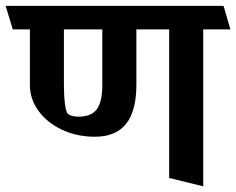

<svg xmlns="http://www.w3.org/2000/svg" viewBox="-45 -600 823 669"><path d="M285.6 -123.5Q223.6 -123.5 171.6 -147.7Q119.6 -171.9 89.4 -213.4Q59.1 -254.9 59.1 -304.7V-497.6H-0.5L-25.4 -579.6H733.9L757.8 -497.6H663.1V49.3L544.4 20V-497.6H430.2V-304.7Q430.2 -213.4 394.3 -168.5Q358.4 -123.5 285.6 -123.5ZM190.4 -204.6Q194.3 -199.7 205.1 -196.5Q215.8 -193.4 228.5 -193.4Q272.9 -193.4 292.2 -219.2Q311.5 -245.1 311.5 -304.7V-497.6H177.7V-304.7Q177.7 -266.1 181.2 -239Q184.6 -211.9 190.4 -204.6Z"/></svg>

Font: Vesper Libre
Style: Bold
Weight: 700
Designer: Robert Keller & Kimya Gandhi
Foundry: Mota Italic
Version: Version 1.058